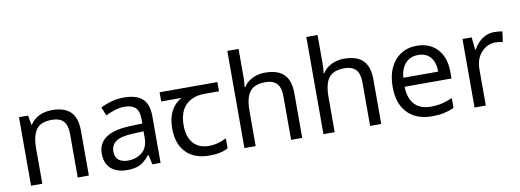

<svg xmlns="http://www.w3.org/2000/svg" viewBox="-61 -1114 4003 1479"><g transform="rotate(-10 1941.0 -375.0)"><path d="M343 -546Q439 -546 488 -499.5Q537 -453 537 -349V0H450V-343Q450 -408 421 -440Q392 -472 330 -472Q241 -472 207 -422Q173 -372 173 -278V0H85V-536H156L169 -463H174Q192 -491 218.5 -509.5Q245 -528 277 -537Q309 -546 343 -546Z M906 -545Q1004 -545 1051 -502Q1098 -459 1098 -365V0H1034L1017 -76H1013Q990 -47 965.5 -27.5Q941 -8 909.5 1Q878 10 833 10Q785 10 746.5 -7Q708 -24 686 -59.5Q664 -95 664 -149Q664 -229 727 -272.5Q790 -316 921 -320L1012 -323V-355Q1012 -422 983 -448Q954 -474 901 -474Q859 -474 821 -461.5Q783 -449 750 -433L723 -499Q758 -518 806 -531.5Q854 -545 906 -545ZM932 -259Q832 -255 793.5 -227Q755 -199 755 -148Q755 -103 782.5 -82Q810 -61 853 -61Q921 -61 966 -98.5Q1011 -136 1011 -214V-262Z M1480 10Q1362 10 1297 -57Q1232 -124 1232 -245Q1232 -325 1261 -380.5Q1290 -436 1344 -465H1185V-537H1637V-465H1524Q1430 -465 1376.5 -411.5Q1323 -358 1323 -252Q1323 -165 1366 -114.5Q1409 -64 1489 -64Q1526 -64 1560 -73.5Q1594 -83 1626 -99V-21Q1597 -5 1562 2.5Q1527 10 1480 10Z M1842 -537Q1842 -518 1840.5 -498Q1839 -478 1837 -462H1843Q1860 -490 1886 -508Q1912 -526 1944 -535.5Q1976 -545 2010 -545Q2075 -545 2118.5 -524.5Q2162 -504 2184 -461Q2206 -418 2206 -349V0H2119V-343Q2119 -408 2090 -440Q2061 -472 1999 -472Q1939 -472 1905 -449.5Q1871 -427 1856.5 -383.5Q1842 -340 1842 -277V0H1754V-760H1842Z M2460 -537Q2460 -518 2458.5 -498Q2457 -478 2455 -462H2461Q2478 -490 2504 -508Q2530 -526 2562 -535.5Q2594 -545 2628 -545Q2693 -545 2736.5 -524.5Q2780 -504 2802 -461Q2824 -418 2824 -349V0H2737V-343Q2737 -408 2708 -440Q2679 -472 2617 -472Q2557 -472 2523 -449.5Q2489 -427 2474.5 -383.5Q2460 -340 2460 -277V0H2372V-760H2460Z M3197 -546Q3266 -546 3315.5 -516Q3365 -486 3391.5 -431.5Q3418 -377 3418 -304V-251H3051Q3053 -160 3097.5 -112.5Q3142 -65 3222 -65Q3273 -65 3312.5 -74.5Q3352 -84 3394 -102V-25Q3353 -7 3313 1.5Q3273 10 3218 10Q3142 10 3083.5 -21Q3025 -52 2992.5 -113.5Q2960 -175 2960 -264Q2960 -352 2989.5 -415Q3019 -478 3072.5 -512Q3126 -546 3197 -546ZM3196 -474Q3133 -474 3096.5 -433.5Q3060 -393 3053 -321H3326Q3326 -367 3312 -401Q3298 -435 3269.5 -454.5Q3241 -474 3196 -474Z M3804 -546Q3819 -546 3836.5 -544.5Q3854 -543 3867 -540L3856 -459Q3843 -462 3827.5 -464Q3812 -466 3798 -466Q3767 -466 3739 -453Q3711 -440 3689 -416.5Q3667 -393 3654.5 -360Q3642 -327 3642 -286V0H3554V-536H3626L3636 -438H3640Q3657 -468 3681 -492.5Q3705 -517 3736 -531.5Q3767 -546 3804 -546Z"/></g></svg>

Font: uhindi85
Style: Book
Weight: 400
Designer: Jelle Bosma - Monotype Design Team
Foundry: Monotype Imaging Inc.
Version: Version 2.003